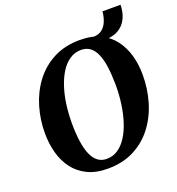

<svg xmlns="http://www.w3.org/2000/svg" viewBox="-153 -989 1035 1122"><g transform="rotate(-20 364.0 -427.5)"><path d="M326.5 10Q253 10 200.8 -15.5Q148.5 -41 115.2 -85.2Q82 -129.5 66.2 -187Q50.5 -244.5 50.5 -308.5Q50 -392.5 73.5 -472Q97 -551.5 144.2 -614.8Q191.5 -678 262.5 -715.5Q333.5 -753 428.5 -753Q502 -753 554.5 -727.5Q607 -702 640 -657.8Q673 -613.5 688.8 -557Q704.5 -500.5 704.5 -438Q705 -352.5 681.8 -272.2Q658.5 -192 611.2 -128.5Q564 -65 492.8 -27.5Q421.5 10 326.5 10ZM339.5 -46Q378.5 -46 409.8 -66.8Q441 -87.5 464.8 -124.8Q488.5 -162 504.2 -210.8Q520 -259.5 528 -316.2Q536 -373 536 -433Q535.5 -496.5 529 -545.2Q522.5 -594 508.2 -627.5Q494 -661 471 -678.5Q448 -696 415 -696Q376.5 -696 344.8 -675.2Q313 -654.5 289.5 -617.8Q266 -581 250 -532.5Q234 -484 226.2 -428Q218.5 -372 218.5 -313.5Q218.5 -249 225.5 -199.2Q232.5 -149.5 247 -115.5Q261.5 -81.5 284.5 -63.8Q307.5 -46 339.5 -46ZM610.5 -865H722.5Q722 -821.5 707.5 -788Q693 -754.5 666 -733.5Q639 -712.5 600.5 -706.5Q562 -700.5 513.5 -711.5L508 -743Q543 -743 564.2 -760Q585.5 -777 596.5 -805Q607.5 -833 610.5 -865Z"/></g></svg>

Font: Merriweather 28pt ExtraBold
Style: Italic
Weight: 800
Italic angle: -7.8°
Version: Version 2.101